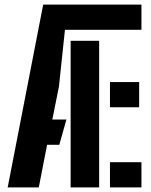

<svg xmlns="http://www.w3.org/2000/svg" viewBox="-20 -820 661 840"><path d="M169 -800H598.8V-689.7H264.2L237.8 -440.9L208.9 -296.9H270.5L239.5 -186.6H186L149.7 0H13.6ZM289 0V-641.6H413.8V0ZM461.1 -460.9H588.8V-350.6H461.1ZM461.1 0V-110.3H598.8V0Z"/></svg>

Font: Big Shoulders Stencil Display SC Thin
Style: Regular
Weight: 100
Designer: Patric King
Foundry: XO Type Co
Version: Version 2.001